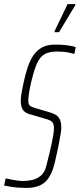

<svg xmlns="http://www.w3.org/2000/svg" viewBox="-38 -915 392 943"><path d="M89 8Q72 8 52 6.5Q32 5 13.5 2Q-5 -1 -18 -4L-10 -39Q2 -36 17.5 -33Q33 -30 48.5 -28Q64 -26 76 -26Q98 -26 121.5 -31.5Q145 -37 163.5 -53Q182 -69 189 -99Q191 -107 195.5 -124.5Q200 -142 205.5 -164.5Q211 -187 216 -210.5Q221 -234 224 -254Q227 -274 227 -286Q227 -302 222 -310.5Q217 -319 206.5 -324Q196 -329 180 -333L102 -356Q83 -362 73.5 -377Q64 -392 64 -420Q64 -437 68 -459.5Q72 -482 78 -510Q87 -552 98.5 -586Q110 -620 127 -644.5Q144 -669 169.5 -682.5Q195 -696 232 -696Q257 -696 277.5 -694Q298 -692 313 -689Q328 -686 334 -683L327 -650Q318 -653 303.5 -656Q289 -659 273.5 -660.5Q258 -662 244 -662Q219 -662 201.5 -657Q184 -652 172 -642.5Q160 -633 152 -619Q140 -599 131 -570Q122 -541 115 -511Q108 -481 104.5 -457Q101 -433 101 -424Q101 -402 108.5 -396Q116 -390 132 -385L204 -364Q222 -359 235 -351.5Q248 -344 255.5 -329Q263 -314 263 -286Q263 -278 260.5 -261.5Q258 -245 252 -213Q246 -181 233 -125Q225 -88 213 -62.5Q201 -37 184 -21.5Q167 -6 144 1Q121 8 89 8ZM230 -757V-762L294 -895H332V-890L252 -757Z"/></svg>

Font: Saira UltraCondensed Thin
Style: Italic
Weight: 250
Width: 1
Italic angle: -12°
Designer: Hector Gatti with collaboration of the Omnibus-Type team
Foundry: Omnibus-Type
Version: Version 1.101